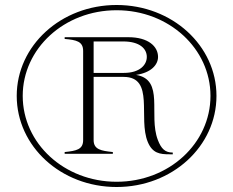

<svg xmlns="http://www.w3.org/2000/svg" viewBox="-20 -736 934 769"><path d="M447 13C670 13 847 -150 847 -352C847 -553 670 -716 447 -716C224 -716 47 -553 47 -352C47 -150 224 13 447 13ZM447 -8C237 -8 71 -162 71 -352C71 -541 237 -695 447 -695C657 -695 823 -541 823 -352C823 -162 657 -8 447 -8ZM612 -176C574 -276 640 -417 525 -436C586 -445 613 -477 613 -508C613 -550 574 -587 494 -587H239V-580C286 -576 313 -570 313 -532V-175C313 -137 286 -132 239 -127V-120H432V-127C385 -132 355 -137 355 -175V-428H475C601 -428 532 -263 572 -167C591 -122 620 -118 659 -118H672V-125C642 -125 626 -139 612 -176ZM476 -444H355V-570H473C541 -570 568 -540 568 -508C568 -477 541 -444 476 -444Z"/></svg>

Font: Sprat Light
Style: Regular
Weight: 300
Designer: Ethan Nakache
Foundry: Collletttivo
Version: Version 2.000;Glyphs 3.2 (3217)